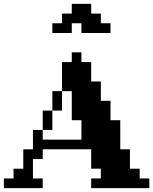

<svg xmlns="http://www.w3.org/2000/svg" viewBox="-20 -970 790 990"><path d="M450.2 -200.2H200.2V-149.9H149.9V-49.8H200.2V0H0V-49.8H49.8V-100.1H100.1V-200.2H149.9V-299.8H200.2V-399.9H250V-500H299.8V-649.9H350.1V-700.2H399.9V-649.9H450.2V-549.8H500V-450.2H549.8V-350.1H600.1V-200.2H649.9V-100.1H700.2V-49.8H750V0H450.2V-49.8H500V-100.1H450.2ZM200.2 -250H399.9V-350.1H350.1V-500H299.8V-399.9H250V-299.8H200.2ZM549.8 -799.8H399.9V-850.1H350.1V-799.8H250V-850.1H299.8V-899.9H350.1V-950.2H450.2V-899.9H500V-850.1H549.8Z"/></svg>

Font: Redaction 50
Style: Bold
Weight: 700
Designer: Jeremy Mickel / Forest Young
Foundry: MCKL
Version: Version 2.001;hotconv 1.0.113;makeotfexe 2.5.65598 DEVELOPME